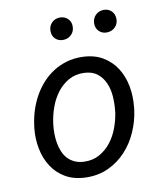

<svg xmlns="http://www.w3.org/2000/svg" viewBox="-83 -802 754 881"><g transform="rotate(-10 293.5 -362.0)"><path d="M53.7 -265.6Q58.1 -301.3 69.1 -335.7Q80.1 -370.1 97.2 -400.6Q114.3 -431.2 137.5 -456.8Q160.6 -482.4 189.2 -500.7Q217.8 -519 251.7 -529.1Q285.6 -539.1 324.7 -538.1Q380.4 -536.6 419.7 -513.4Q459 -490.2 482.9 -452.9Q506.8 -415.5 515.9 -367.9Q524.9 -320.3 519.5 -270.5L518.6 -259.3Q511.7 -206.1 490 -156.7Q468.3 -107.4 433.6 -70.1Q398.9 -32.7 351.8 -10.7Q304.7 11.2 247.1 9.8Q191.9 8.3 152.6 -14.4Q113.3 -37.1 89.4 -74.2Q65.4 -111.3 56.2 -158.2Q46.9 -205.1 52.2 -254.9ZM140.6 -254.9Q138.2 -234.4 138.4 -212.4Q138.7 -190.4 142.3 -169.4Q146 -148.4 153.8 -129.4Q161.6 -110.4 174.8 -95.9Q188 -81.5 206.8 -72.8Q225.6 -64 251 -63Q291.5 -61.5 322.8 -79.1Q354 -96.7 376.2 -125Q398.4 -153.3 411.6 -188.7Q424.8 -224.1 430.2 -259.3L431.2 -270Q434.6 -300.8 432.4 -334.5Q430.2 -368.2 418 -396.7Q405.8 -425.3 382.3 -444.1Q358.9 -462.9 320.8 -464.4Q279.8 -465.8 248.5 -448Q217.3 -430.2 195.3 -401.4Q173.3 -372.6 160.2 -336.7Q147 -300.8 142.1 -265.6ZM202.6 -680.7Q202.6 -703.1 217 -718Q231.4 -732.9 254.4 -733.9Q276.9 -734.4 292 -720Q307.1 -705.6 306.6 -682.6Q306.2 -660.2 291.5 -645.5Q276.9 -630.9 254.4 -629.9Q231.4 -629.4 216.8 -643.6Q202.1 -657.7 202.6 -680.7ZM405.8 -679.7Q406.2 -702.1 420.7 -717.3Q435.1 -732.4 458 -733.4Q481 -733.9 495.6 -719.5Q510.3 -705.1 510.3 -681.6Q509.8 -659.2 495.1 -644.5Q480.5 -629.9 457.5 -628.9Q435.1 -628.4 420.4 -642.6Q405.8 -656.7 405.8 -679.7Z"/></g></svg>

Font: Roboto Mono
Style: Italic
Weight: 400
Designer: Google
Version: Version 2.000985; 2015; ttfautohint (v1.3)